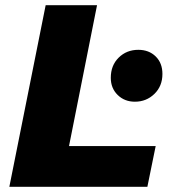

<svg xmlns="http://www.w3.org/2000/svg" viewBox="-20 -720 650 740"><path d="M156 -700H354L246 -157H580L548 0H16ZM407 -420Q407 -468 437.5 -498Q468 -528 513 -528Q554 -528 580 -502.5Q606 -477 606 -435Q606 -388 575 -358Q544 -328 500 -328Q460 -328 433.5 -354Q407 -380 407 -420Z"/></svg>

Font: Montserrat Alternates ExtraBold
Style: Italic
Weight: 800
Italic angle: -11.3°
Designer: Julieta Ulanovsky
Foundry: Julieta Ulanovsky
Version: Version 7.200